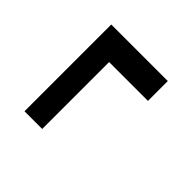

<svg xmlns="http://www.w3.org/2000/svg" viewBox="-41 -565 629 629"><g transform="rotate(-45 274.0 -250.0)"><path d="M383 -119V-299H73V-381H475V-119Z"/></g></svg>

Font: Iosevka Semi-Condensed Medium
Style: Regular
Weight: 500
Monospace: yes
Designer: Belleve Invis
Foundry: Belleve Invis
Version: Version 27.3.5